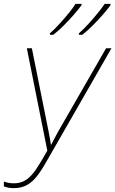

<svg xmlns="http://www.w3.org/2000/svg" viewBox="-37 -964 597 994"><path d="M35 10Q5 10 -17 1V-24Q7 -15 35 -15Q72 -15 99 -33.5Q126 -52 151 -89.5Q176 -127 208 -184L102 -714H128L215 -281Q218 -263 221.5 -246Q225 -229 227 -213Q235 -228 244.5 -246.5Q254 -265 263 -281L512 -714H540L213 -144Q186 -95 161 -60.5Q136 -26 106 -8Q76 10 35 10ZM371 -791Q395 -812 420.5 -840Q446 -868 468.5 -895.5Q491 -923 505 -944H535V-937Q519 -915 494.5 -887Q470 -859 442.5 -831.5Q415 -804 389 -784H372ZM221 -791Q245 -812 270.5 -840Q296 -868 318.5 -895.5Q341 -923 354 -944H385V-937Q369 -915 344.5 -887Q320 -859 292.5 -831.5Q265 -804 239 -784H222Z"/></svg>

Font: Noto Sans SemiCondensed Thin
Style: Italic
Weight: 100
Width: 4
Italic angle: -12°
Designer: Monotype Design Team
Foundry: Monotype Imaging Inc.
Version: Version 2.013; ttfautohint (v1.8.4.7-5d5b)